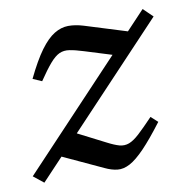

<svg xmlns="http://www.w3.org/2000/svg" viewBox="-64 -532 584 603"><g transform="rotate(-10 228.5 -230.0)"><path d="M-2 -15 429 -472.5 459 -443.5 30.5 11ZM79 -304 50.5 -316.5Q77 -371.5 100 -402.8Q123 -434 144.8 -447.2Q166.5 -460.5 189.2 -460.8Q212 -461 238 -453L397 -403.5L344 -337L225 -374Q198 -382.5 180.2 -385.2Q162.5 -388 148.2 -381.5Q134 -375 118 -356.5Q102 -338 79 -304ZM224.5 -1.5 87.5 -65 147.5 -129 244.5 -79.5Q267.5 -67.5 283.2 -63.2Q299 -59 313.8 -64.5Q328.5 -70 347 -87Q365.5 -104 394.5 -134.5L416 -115Q378.5 -65.5 351.5 -37.5Q324.5 -9.5 303.8 1.5Q283 12.5 264.2 10.5Q245.5 8.5 224.5 -1.5Z"/></g></svg>

Font: Newsreader 14pt
Style: Italic
Weight: 400
Italic angle: -17°
Designer: Hugues Gentile
Foundry: Production Type
Version: Version 1.003